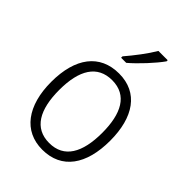

<svg xmlns="http://www.w3.org/2000/svg" viewBox="-225 -867 979 979"><g transform="rotate(45 264.5 -377.5)"><path d="M394 -757V-765H327C301 -720 255 -660 217 -616V-606H254C300 -645 364 -714 394 -757ZM477 -267C477 -436 405 -542 267 -542C129 -542 52 -441 52 -267C52 -96 130 10 264 10C404 10 477 -96 477 -267ZM110 -267C110 -411 160 -493 266 -493C375 -493 420 -404 420 -267C420 -124 372 -39 265 -39C158 -39 110 -125 110 -267Z"/></g></svg>

Font: Noto Sans SemiCondensed Light
Style: Regular
Weight: 300
Width: 4
Designer: Monotype Design Team
Foundry: Monotype Imaging Inc.
Version: Version 2.013